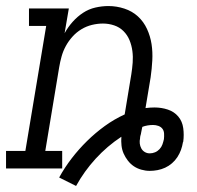

<svg xmlns="http://www.w3.org/2000/svg" viewBox="-33 -558 653 636"><path d="M219 58 163 30Q181 -3 204.5 -33.5Q228 -64 255.5 -91Q283 -118 314 -140.5Q345 -163 380 -179L402 -312Q405 -331 406.5 -350.5Q408 -370 405.5 -389Q403 -408 396 -425Q389 -442 376 -455Q363 -468 345 -474Q327 -480 308 -480Q290 -480 271.5 -475.5Q253 -471 236.5 -461Q220 -451 207 -436.5Q194 -422 185 -405.5Q176 -389 171 -371Q166 -353 163 -335L117 -58H173V0H-13V-58H51L120 -472H63V-530H195L181 -448Q192 -468 207.5 -485.5Q223 -503 242 -515.5Q261 -528 283 -533Q305 -538 326 -538Q353 -538 379 -529.5Q405 -521 424 -503.5Q443 -486 454 -462Q465 -438 469 -412Q473 -386 471.5 -358Q470 -330 466 -302L449 -200Q456 -201 464 -201.5Q472 -202 479 -202Q502 -202 523 -195Q544 -188 557.5 -172Q571 -156 574 -133.5Q577 -111 574 -89Q574 -88 573.5 -87.5Q573 -87 573 -87Q571 -74 566.5 -61.5Q562 -49 554.5 -37.5Q547 -26 536.5 -17Q526 -8 514 -2.5Q502 3 489 5.5Q476 8 463 8Q449 8 435 4Q421 0 410 -7.5Q399 -15 390.5 -26Q382 -37 376.5 -49.5Q371 -62 369.5 -76Q368 -90 369 -105Q322 -74 284 -32.5Q246 9 219 58ZM463 -50Q472 -50 480.5 -53.5Q489 -57 495.5 -64Q502 -71 505 -79.5Q508 -88 510 -97Q510 -97 510 -97Q510 -97 510 -97Q510 -97 510 -97Q510 -97 510 -97Q511 -106 510.5 -115.5Q510 -125 505 -131.5Q500 -138 491.5 -141Q483 -144 474 -144Q465 -144 456 -142.5Q447 -141 439 -138L438 -136Q437 -131 436 -126Q435 -121 434 -116V-115Q433 -112 432 -108Q431 -104 431 -100Q429 -91 430 -82.5Q431 -74 435 -66.5Q439 -59 446.5 -54.5Q454 -50 463 -50Z"/></svg>

Font: Iosevka Curly Slab LtExObl
Style: Regular
Weight: 300
Width: 7
Italic angle: -9°
Monospace: yes
Designer: Belleve Invis
Foundry: Belleve Invis
Version: Version 11.1.0; ttfautohint (v1.8.3)